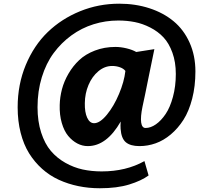

<svg xmlns="http://www.w3.org/2000/svg" viewBox="-20 -773 1137 1019"><path d="M509.8 226.1Q450.2 226.1 395.8 214.8Q341.3 203.6 292.2 181.2Q243.2 158.7 203.4 123Q163.6 87.4 134.5 40.8Q105.5 -5.9 89.6 -68.1Q73.7 -130.4 73.7 -203.6Q73.7 -324.7 116.9 -428.5Q160.2 -532.2 233.4 -602.8Q306.6 -673.3 405 -713.4Q503.4 -753.4 612.8 -753.4Q699.2 -753.4 773.2 -729.2Q847.2 -705.1 901.4 -660.2Q955.6 -615.2 986.3 -546.6Q1017.1 -478 1017.1 -393.6Q1017.1 -315.4 1000 -249.3Q982.9 -183.1 953.9 -137.5Q924.8 -91.8 886.5 -59.6Q848.1 -27.3 806.2 -12.5Q764.2 2.4 720.2 2.4Q671.9 2.4 647.7 -18.1Q623.5 -38.6 620.1 -89.4Q618.7 -106 620.6 -127.9Q545.9 2.4 445.8 2.4Q417 2.4 390.4 -11.5Q363.8 -25.4 342 -51.5Q320.3 -77.6 307.9 -120.4Q295.4 -163.1 296.9 -215.8Q297.9 -257.3 308.8 -299.3Q319.8 -341.3 343.5 -382.1Q367.2 -422.9 400.4 -454.1Q433.6 -485.4 483.6 -504.6Q533.7 -523.9 592.8 -523.9Q620.6 -523.9 651.9 -516.4Q683.1 -508.8 703.1 -497.1L799.3 -512.2Q792 -480 769.5 -367.4Q747.1 -254.9 736.3 -207Q725.1 -152.3 729.2 -123Q733.4 -93.8 752.4 -93.8Q779.8 -93.8 807.6 -113.3Q835.4 -132.8 859.1 -168Q882.8 -203.1 897.9 -259Q913.1 -314.9 913.1 -380.4Q913.1 -443.4 895 -493.4Q877 -543.5 847.7 -574.7Q818.4 -606 777.8 -626.7Q737.3 -647.5 695.6 -655.8Q653.8 -664.1 607.9 -664.1Q540 -664.1 476.6 -644.3Q413.1 -624.5 359.1 -585.2Q305.2 -545.9 264.9 -491.5Q224.6 -437 201.9 -363Q179.2 -289.1 179.2 -204.1Q179.2 -128.9 198.5 -69.3Q217.8 -9.8 250 28.1Q282.2 65.9 326.9 91.1Q371.6 116.2 418.9 126.5Q466.3 136.7 519.5 136.7Q648.9 136.7 746.6 82L768.6 158.2Q730 186.5 665.5 206.3Q601.1 226.1 509.8 226.1ZM479.5 -119.1Q510.3 -119.1 547.4 -164.3Q584.5 -209.5 611.8 -274.7Q639.2 -339.8 645.5 -396.5Q635.7 -409.2 616.5 -416Q597.2 -422.9 575.2 -422.9Q535.6 -422.9 502.2 -395Q468.8 -367.2 449.7 -322Q430.7 -276.9 430.2 -225.6Q429.2 -177.7 442.6 -148.4Q456.1 -119.1 479.5 -119.1Z"/></svg>

Font: HaufeMerriweatherSans
Style: Bold
Weight: 700
Designer: Eben Sorkin
Foundry: Eben Sorkin
Version: Version 1.56